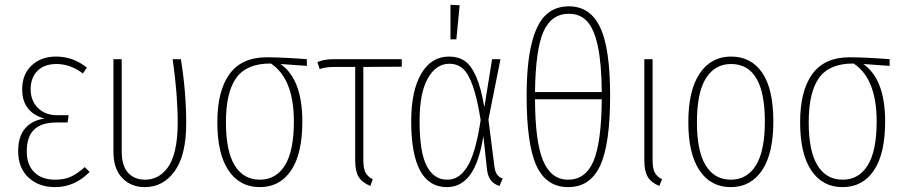

<svg xmlns="http://www.w3.org/2000/svg" viewBox="-20 -765 3746 795"><path d="M211.9 -530.8Q283.2 -530.8 339.8 -484.9L323.2 -460.9Q271 -500 213.9 -500Q163.6 -500 135.3 -471.7Q106.9 -443.4 106.9 -395Q106.9 -348.6 136.7 -318.4Q166.5 -288.1 215.8 -288.1H264.2L259.8 -257.8H212.9Q151.4 -257.8 121.1 -228.3Q90.8 -198.7 90.8 -138.2Q90.8 -82.5 122.1 -51.8Q153.3 -21 208 -21Q247.6 -21 274.7 -33.9Q301.8 -46.9 331.1 -73.2L351.1 -53.2Q289.6 9.8 208 9.8Q140.6 9.8 97.9 -30Q55.2 -69.8 55.2 -139.2Q55.2 -200.7 84.7 -234.1Q114.3 -267.6 164.1 -273.9Q71.8 -300.3 71.8 -395Q71.8 -457.5 111.1 -494.1Q150.4 -530.8 211.9 -530.8Z M729 -520Q751 -382.8 751 -254.9Q751 -122.6 703.4 -56.4Q655.8 9.8 579.6 9.8Q522 9.8 485.8 -28.3Q449.7 -66.4 449.7 -136.2V-520H483.9V-138.2Q483.9 -79.1 510 -50Q536.1 -21 580.6 -21Q608.4 -21 631.6 -33Q654.8 -44.9 674.3 -70.8Q693.8 -96.7 704.8 -144Q715.8 -191.4 715.8 -255.9Q715.8 -376 694.8 -520Z M1250.5 -520V-492.2L1141.6 -500Q1231.9 -436.5 1231.9 -262.2Q1231.9 -128.4 1185.3 -59.3Q1138.7 9.8 1055.7 9.8Q972.7 9.8 926.3 -59.1Q879.9 -127.9 879.9 -258.8Q879.9 -389.2 930.4 -458.5Q981 -527.8 1084.5 -527.8Q1147 -527.8 1250.5 -520ZM1196.8 -262.2Q1196.8 -439 1101.6 -502H1100.6Q1002 -502.4 958.7 -443.1Q915.5 -383.8 915.5 -258.8Q915.5 -139.2 951.9 -80.1Q988.3 -21 1055.7 -21Q1123 -21 1159.9 -80.6Q1196.8 -140.1 1196.8 -262.2Z M1643.6 -488.8 1484.4 -487.8V-102.1Q1484.4 -68.4 1493.2 -51Q1502 -33.7 1523.4 -22.9L1513.7 4.9Q1479.5 -8.8 1465.1 -32.5Q1450.7 -56.2 1450.7 -101.1V-487.8H1364.3Q1327.1 -487.8 1303.7 -479L1294.4 -507.8Q1320.8 -520 1362.3 -520H1643.6Z M1845.2 -745.1 1883.3 -743.2 1869.6 -602.1H1845.2ZM1839.4 -530.8Q1877.4 -530.8 1904.1 -512.7Q1930.7 -494.6 1951.4 -447.8Q1972.2 -400.9 1985.4 -320.8L2017.6 -520H2052.2L2002.4 -270L2027.3 -75.2Q2031.7 -34.7 2061.5 -25.9L2048.3 4.9Q2002.4 -8.3 1996.6 -63L1981.4 -201.2Q1963.9 -91.8 1926.5 -41Q1889.2 9.8 1830.6 9.8Q1682.6 9.8 1682.6 -263.2Q1682.6 -388.7 1724.1 -459.7Q1765.6 -530.8 1839.4 -530.8ZM1840.3 -501Q1785.6 -501 1751.5 -440.7Q1717.3 -380.4 1717.3 -263.2Q1717.3 -134.8 1746.8 -77.9Q1776.4 -21 1831.5 -21Q1855.5 -21 1874.8 -32.5Q1894 -43.9 1912.4 -71Q1930.7 -98.1 1945.1 -147.5Q1959.5 -196.8 1970.2 -268.1Q1955.6 -358.9 1937.5 -409.7Q1919.4 -460.4 1896.7 -480.7Q1874 -501 1840.3 -501Z M2335.4 -738.8Q2423.8 -738.8 2465.1 -651.6Q2506.3 -564.5 2506.3 -369.1Q2506.3 -168 2465.1 -79.1Q2423.8 9.8 2332.5 9.8Q2242.2 9.8 2201.4 -78.4Q2160.6 -166.5 2160.6 -367.2Q2160.6 -499.5 2180.7 -582.3Q2200.7 -665 2238.8 -701.9Q2276.9 -738.8 2335.4 -738.8ZM2335.4 -708Q2263.2 -708 2230.2 -633.8Q2197.3 -559.6 2195.3 -383.8H2471.7Q2470.7 -501.5 2455.6 -573Q2440.4 -644.5 2411.4 -676.3Q2382.3 -708 2335.4 -708ZM2332.5 -21Q2404.8 -21 2437.5 -98.1Q2470.2 -175.3 2471.7 -354H2195.3Q2195.8 -177.2 2229 -99.1Q2262.2 -21 2332.5 -21Z M2682.1 -520V-102.1Q2682.1 -68.4 2690.9 -51Q2699.7 -33.7 2721.2 -22.9L2710 4.9Q2676.3 -8.8 2662.1 -32.5Q2647.9 -56.2 2647.9 -101.1V-520Z M3006.8 -530.8Q3090.3 -530.8 3136.2 -463.6Q3182.1 -396.5 3182.1 -262.2Q3182.1 -128.9 3135.3 -59.6Q3088.4 9.8 3005.9 9.8Q2922.9 9.8 2876.5 -59.3Q2830.1 -128.4 2830.1 -258.8Q2830.1 -391.6 2877.4 -461.2Q2924.8 -530.8 3006.8 -530.8ZM3006.8 -500Q2939.9 -500 2902.8 -440.7Q2865.7 -381.3 2865.7 -258.8Q2865.7 -139.2 2902.1 -80.1Q2938.5 -21 3005.9 -21Q3073.2 -21 3110.1 -80.6Q3147 -140.1 3147 -262.2Q3147 -500 3006.8 -500Z M3663.6 -520V-492.2L3554.7 -500Q3645 -436.5 3645 -262.2Q3645 -128.4 3598.4 -59.3Q3551.8 9.8 3468.8 9.8Q3385.7 9.8 3339.4 -59.1Q3293 -127.9 3293 -258.8Q3293 -389.2 3343.5 -458.5Q3394 -527.8 3497.6 -527.8Q3560.1 -527.8 3663.6 -520ZM3609.9 -262.2Q3609.9 -439 3514.6 -502H3513.7Q3415 -502.4 3371.8 -443.1Q3328.6 -383.8 3328.6 -258.8Q3328.6 -139.2 3365 -80.1Q3401.4 -21 3468.8 -21Q3536.1 -21 3573 -80.6Q3609.9 -140.1 3609.9 -262.2Z"/></svg>

Font: Fira Sans Compressed UltraLight
Style: Regular
Weight: 200
Width: 1
Designer: Carrois Corporate & Edenspiekermann AG
Foundry: Carrois Corporate GbR & Edenspiekermann AG
Version: Version 4.203;PS 004.203;hotconv 1.0.88;makeotf.lib2.5.64775